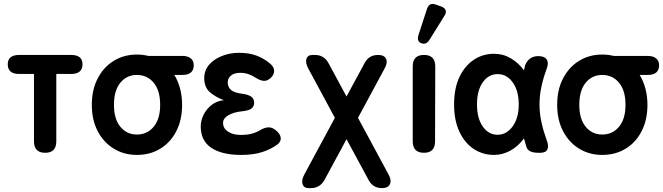

<svg xmlns="http://www.w3.org/2000/svg" viewBox="-20 -787 3415 989"><path d="M213 0Q155 0 155 -59V-406H78Q20 -406 20 -456Q20 -504 79 -504H346Q405 -504 405 -456Q405 -406 346 -406H270V-59Q270 0 213 0Z M685 11Q619 11 566.5 -21Q514 -53 483.5 -111Q453 -169 453 -247Q453 -325 483.5 -383.5Q514 -442 566.5 -474Q619 -506 685 -506Q716 -506 744 -499H919Q947 -499 962.5 -486.5Q978 -474 978 -451Q978 -401 919 -401H878Q897 -370 907.5 -331Q918 -292 918 -247Q918 -169 888 -111Q858 -53 805.5 -21Q753 11 685 11ZM685 -94Q738 -94 771.5 -134Q805 -174 805 -247Q805 -321 771.5 -361Q738 -401 685 -401Q633 -401 600 -361Q567 -321 567 -247Q567 -174 600 -134Q633 -94 685 -94Z M1222 11Q1123 11 1068.5 -25.5Q1014 -62 1014 -136Q1014 -166 1028.5 -195.5Q1043 -225 1069.5 -246Q1096 -267 1133 -271Q1094 -285 1063 -310.5Q1032 -336 1032 -385Q1032 -425 1057.5 -454Q1083 -483 1124 -499Q1165 -515 1211 -515Q1262 -515 1300 -501Q1338 -487 1368 -462Q1391 -444 1392 -424Q1393 -404 1376 -387Q1357 -369 1338.5 -370.5Q1320 -372 1296 -387Q1280 -398 1260 -405Q1240 -412 1218 -412Q1186 -412 1169.5 -397.5Q1153 -383 1153 -364Q1153 -338 1170 -323.5Q1187 -309 1228 -304Q1258 -300 1273.5 -289.5Q1289 -279 1289 -258Q1289 -237 1274 -227Q1259 -217 1229 -214Q1186 -210 1157.5 -194Q1129 -178 1129 -154Q1129 -126 1154.5 -109Q1180 -92 1220 -92Q1252 -92 1275.5 -98Q1299 -104 1319 -116Q1342 -130 1362 -131Q1382 -132 1402 -115Q1424 -97 1426 -77Q1428 -57 1408 -42Q1373 -17 1328.5 -3Q1284 11 1222 11Z M1948 182Q1900 182 1878 139L1765 -70L1652 139Q1628 182 1582 182H1570Q1545 182 1538.5 161.5Q1532 141 1548 111L1705 -180L1568 -434Q1552 -464 1558.5 -484Q1565 -504 1590 -504H1602Q1649 -504 1672 -462L1765 -290L1858 -462Q1880 -504 1928 -504Q1959 -504 1968.5 -484Q1978 -464 1961 -434L1824 -180L1981 111Q1998 141 1988.5 161.5Q1979 182 1948 182Z M2164 0Q2106 0 2106 -59V-445Q2106 -504 2164 -504Q2222 -504 2222 -445L2221 -59Q2221 0 2164 0ZM2193 -583Q2176 -555 2151 -564Q2125 -573 2136 -608L2179 -740Q2191 -777 2226 -763L2252 -754Q2271 -747 2275.5 -734Q2280 -721 2269 -705Z M2525 11Q2467 11 2420.5 -19.5Q2374 -50 2346.5 -108.5Q2319 -167 2319 -249Q2319 -332 2346.5 -390Q2374 -448 2420.5 -479Q2467 -510 2525 -510Q2572 -510 2611.5 -486.5Q2651 -463 2679 -425Q2680 -432 2682 -438Q2684 -444 2685 -451Q2704 -498 2753 -498Q2785 -498 2796.5 -480Q2808 -462 2795 -430Q2779 -387 2769 -341Q2759 -295 2759 -249Q2759 -203 2769 -157.5Q2779 -112 2795 -68Q2808 -37 2800 -18.5Q2792 0 2764 0H2753Q2702 0 2692 -29Q2689 -40 2685.5 -51.5Q2682 -63 2679 -74Q2650 -34 2609.5 -11.5Q2569 11 2525 11ZM2549 -93Q2593 -96 2622.5 -138.5Q2652 -181 2652 -249Q2652 -318 2622.5 -360.5Q2593 -403 2549 -405Q2500 -408 2468.5 -365.5Q2437 -323 2437 -249Q2437 -176 2468.5 -133Q2500 -90 2549 -93Z M3082 11Q3016 11 2963.5 -21Q2911 -53 2880.5 -111Q2850 -169 2850 -247Q2850 -325 2880.5 -383.5Q2911 -442 2963.5 -474Q3016 -506 3082 -506Q3113 -506 3141 -499H3316Q3344 -499 3359.5 -486.5Q3375 -474 3375 -451Q3375 -401 3316 -401H3275Q3294 -370 3304.5 -331Q3315 -292 3315 -247Q3315 -169 3285 -111Q3255 -53 3202.5 -21Q3150 11 3082 11ZM3082 -94Q3135 -94 3168.5 -134Q3202 -174 3202 -247Q3202 -321 3168.5 -361Q3135 -401 3082 -401Q3030 -401 2997 -361Q2964 -321 2964 -247Q2964 -174 2997 -134Q3030 -94 3082 -94Z"/></svg>

Font: Zen Maru Gothic
Style: Bold
Weight: 700
Designer: Yoshimichi Ohira
Foundry: Positype
Version: Version 1.001